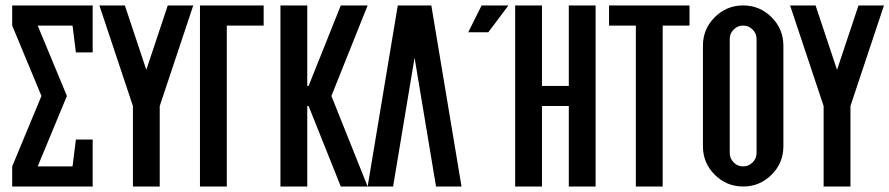

<svg xmlns="http://www.w3.org/2000/svg" viewBox="-20 -679 3238 699"><path d="M317.4 -659.2V-488.3H256.3L244.1 -585.9H117.2L223.6 -329.6L117.2 -73.2H244.1L256.3 -170.9H317.4V0H24.4V-73.2L130.9 -329.6L24.4 -585.9V-659.2Z M463.9 -293 341.8 -659.2H434.6L512.7 -424.8L590.8 -659.2H683.6L561.5 -293V0H463.9Z M805.7 0H708V-659.2H939.9V-585.9H805.7Z M1103.5 -366.2 1220.7 -659.2H1318.4L1186.5 -329.6L1318.4 0H1220.7L1103.5 -293H1098.6V0H1001V-659.2H1098.6V-366.2Z M1550.3 -659.2 1660.2 0H1567.4L1489.3 -468.8L1411.1 0H1318.4L1428.2 -659.2Z M1733.4 -659.2H1831.1L1757.8 -561.5H1684.6ZM1953.1 -293V0H1855.5V-659.2H1953.1V-366.2H2050.8V-659.2H2148.4V0H2050.8V-293Z M2490.2 -659.2V-585.9H2392.6V0H2294.9V-585.9H2197.3V-659.2Z M2685.5 -659.2Q2746.1 -659.2 2789.1 -616.2Q2832 -573.2 2832 -512.7V-146.5Q2832 -85.9 2789.1 -43Q2746.1 0 2685.5 0Q2625 0 2582 -43Q2539.1 -85.9 2539.1 -146.5V-512.7Q2539.1 -573.2 2582 -616.2Q2625 -659.2 2685.5 -659.2ZM2734.4 -537.1Q2734.4 -557.1 2720 -571.5Q2705.6 -585.9 2685.5 -585.9Q2665.5 -585.9 2651.1 -571.5Q2636.7 -557.1 2636.7 -537.1V-122.1Q2636.7 -102.1 2651.1 -87.6Q2665.5 -73.2 2685.5 -73.2Q2705.6 -73.2 2720 -87.6Q2734.4 -102.1 2734.4 -122.1Z M2978.5 -293 2856.4 -659.2H2949.2L3027.3 -424.8L3105.5 -659.2H3198.2L3076.2 -293V0H2978.5Z"/></svg>

Font: Alegre Sans
Style: Regular
Weight: 400
Width: 3
Designer: GrandChaos9000
Version: Version 1.2.6 - August 1, 2014